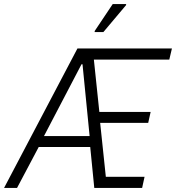

<svg xmlns="http://www.w3.org/2000/svg" viewBox="-44 -927 868 947"><path d="M-24 0 338 -688H804L791 -633H419L446 -375H699L687 -321H450L478 -55H669L657 0H421L401 -202H147L40 0ZM173 -256H398L363 -610H358ZM423 -769V-774L512 -907H578V-902L466 -769Z"/></svg>

Font: Saira SemiCondensed Light
Style: Italic
Weight: 300
Width: 4
Italic angle: -12°
Designer: Hector Gatti with collaboration of the Omnibus-Type team
Foundry: Omnibus-Type
Version: Version 1.101